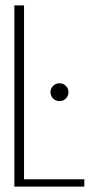

<svg xmlns="http://www.w3.org/2000/svg" viewBox="-20 -695 390 715"><path d="M33.5 0V-675H69.5V-27.5H294V0ZM201.5 -318.5Q187.5 -318.5 177.8 -328.2Q168 -338 168 -352Q168 -365.5 177.8 -375.2Q187.5 -385 201.5 -385Q215.5 -385 225.2 -375.2Q235 -365.5 235 -352Q235 -338 225.2 -328.2Q215.5 -318.5 201.5 -318.5Z"/></svg>

Font: Anybody ExtraLight
Style: Regular
Weight: 200
Designer: Tyler Finck
Foundry: Etcetera Type Company
Version: Version 1.010; ttfautohint (v1.8.3) -l 8 -r 50 -G 200 -x 14 